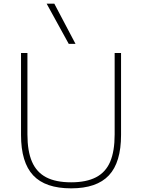

<svg xmlns="http://www.w3.org/2000/svg" viewBox="-20 -1020 777 1050"><path d="M369 10Q228 10 161.5 -61Q95 -132 95 -282V-730H130V-285Q130 -193 155 -135.5Q180 -78 232.5 -50.5Q285 -23 369 -23Q452 -23 505 -50.5Q558 -78 582.5 -135.5Q607 -193 607 -285V-730H642V-282Q642 -132 575.5 -61Q509 10 369 10ZM356 -780 235 -1000H277L393 -780Z"/></svg>

Font: M PLUS 2 ExtraLight
Style: Regular
Weight: 250
Designer: Coji Morishita
Foundry: UNDERFOREST DESIGN
Version: Version 1.001